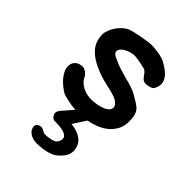

<svg xmlns="http://www.w3.org/2000/svg" viewBox="-195 -521 836 836"><g transform="rotate(45 222.5 -103.5)"><path d="M149 74C149 84 160 101 173 101C185 101 253 99 253 131C253 144 246 157 236 162C226 167 203 172 186 172C169 172 168 160 148 160C139 160 125 168 125 180C125 208 155 225 184 225C230 225 265 215 283 202C301 188 324 164 324 137C324 86 284 63 234 58L273 -2C292 -5 313 -12 329 -19C371 -38 404 -75 404 -125C404 -191 383 -195 333 -225C318 -235 282 -245 261 -250C230 -259 207 -265 183 -276C167 -283 148 -289 148 -304C148 -329 192 -347 220 -347C231 -347 277 -338 286 -335C306 -329 312 -294 336 -294C346 -294 358 -295 371 -301C380 -305 388 -326 388 -340C388 -373 357 -396 327 -413C306 -427 261 -432 236 -432C217 -432 143 -419 118 -409C85 -393 53 -348 53 -311C53 -251 95 -220 138 -199C170 -184 199 -176 218 -172C241 -166 278 -160 296 -147C301 -143 313 -135 313 -121C313 -92 258 -78 218 -78C186 -78 144 -92 128 -130C123 -139 107 -153 92 -153C65 -153 45 -137 45 -110C45 -72 84 -34 121 -13C133 -8 174 1 202 3C193 13 183 24 174 35C164 46 149 61 149 74Z"/></g></svg>

Font: Itim
Style: Regular
Weight: 400
Designer: CadsonDemak Team
Foundry: Pablo Impallari
Version: Version 1.002;PS 001.002;hotconv 1.0.88;makeotf.lib2.5.64775